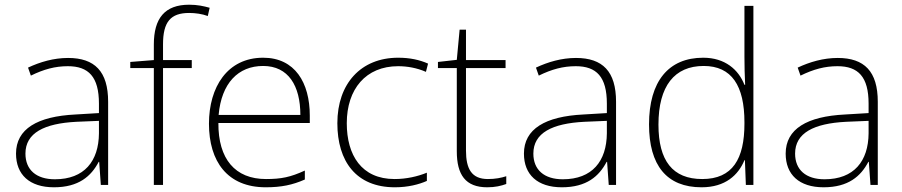

<svg xmlns="http://www.w3.org/2000/svg" viewBox="-20 -785 3828 815"><path d="M269 -539C208 -539 150 -522 99 -498L111 -464C166 -491 214 -504 268 -504C356 -504 400 -459 400 -345V-305L300 -299C139 -291 48 -238 48 -133C48 -44 105 10 209 10C314 10 367 -37 399 -98H401L408 0H439V-353C439 -482 382 -539 269 -539ZM304 -268 400 -272V-219C399 -101 338 -24 213 -24C134 -24 88 -64 88 -133C88 -221 168 -261 304 -268Z M794 -496V-530H672V-597C672 -692 704 -730 783 -730C809 -730 838 -726 862 -717L870 -752C845 -759 818 -765 783 -765C679 -765 633 -707 633 -596V-530L533 -522V-496H633V0H672V-496Z M1097 -540C945 -540 867 -415 867 -260C867 -100 945 10 1108 10C1174 10 1222 0 1274 -23V-61C1213 -33 1174 -25 1109 -25C978 -25 906 -110 907 -263H1295V-294C1295 -434 1232 -540 1097 -540ZM1097 -505C1204 -505 1255 -421 1255 -297H908C920 -432 991 -505 1097 -505Z M1656 10C1712 10 1758 -2 1792 -17V-52C1753 -36 1705 -25 1655 -25C1514 -25 1452 -127 1452 -262C1452 -407 1533 -504 1670 -504C1708 -504 1749 -497 1788 -480L1797 -515C1761 -531 1720 -540 1670 -540C1512 -540 1412 -430 1412 -262C1412 -100 1492 10 1656 10Z M2051 -25C1982 -25 1958 -68 1958 -146V-496H2126V-530H1958V-659H1931L1919 -531L1839 -522V-496H1919V-143C1919 -43 1956 10 2048 10C2082 10 2107 4 2129 -4V-37C2108 -30 2082 -25 2051 -25Z M2425 -539C2364 -539 2306 -522 2255 -498L2267 -464C2322 -491 2370 -504 2424 -504C2512 -504 2556 -459 2556 -345V-305L2456 -299C2295 -291 2204 -238 2204 -133C2204 -44 2261 10 2365 10C2470 10 2523 -37 2555 -98H2557L2564 0H2595V-353C2595 -482 2538 -539 2425 -539ZM2460 -268 2556 -272V-219C2555 -101 2494 -24 2369 -24C2290 -24 2244 -64 2244 -133C2244 -221 2324 -261 2460 -268Z M2958 10C3059 10 3114 -42 3140 -105H3142L3146 0H3178V-760H3140V-544C3140 -506 3141 -464 3143 -425H3140C3115 -489 3058 -540 2965 -540C2818 -540 2735 -440 2735 -257C2735 -83 2810 10 2958 10ZM2961 -25C2835 -25 2775 -103 2775 -256C2775 -420 2843 -505 2967 -505C3086 -505 3140 -421 3140 -266V-260C3140 -111 3090 -25 2961 -25Z M3536 -539C3475 -539 3417 -522 3366 -498L3378 -464C3433 -491 3481 -504 3535 -504C3623 -504 3667 -459 3667 -345V-305L3567 -299C3406 -291 3315 -238 3315 -133C3315 -44 3372 10 3476 10C3581 10 3634 -37 3666 -98H3668L3675 0H3706V-353C3706 -482 3649 -539 3536 -539ZM3571 -268 3667 -272V-219C3666 -101 3605 -24 3480 -24C3401 -24 3355 -64 3355 -133C3355 -221 3435 -261 3571 -268Z"/></svg>

Font: Noto Sans Arabic ExtLt
Style: Regular
Weight: 200
Designer: Monotype Design Team, Nadine Chahine, Nizar Qandah and Khaled Hosny
Foundry: Monotype Imaging Inc.
Version: Version 2.012